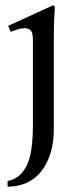

<svg xmlns="http://www.w3.org/2000/svg" viewBox="-20 -480 322 735"><path d="M184 -460 190 -454Q189 -446 187.5 -411Q186 -376 186 -328V13Q186 111 141 172Q96 233 9 235V213Q55 205 80.5 157.5Q106 110 106 -2V-327Q106 -355 97.5 -363.5Q89 -372 75 -372Q62 -372 47.5 -367.5Q33 -363 21 -358L11 -381Z"/></svg>

Font: Bona Nova SC
Style: Regular
Weight: 400
Designer: Mateusz Machalski
Foundry: Capitalics
Version: Version 4.001; ttfautohint (v1.8.4.7-5d5b)